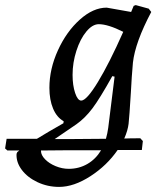

<svg xmlns="http://www.w3.org/2000/svg" viewBox="-137 -493 628 754"><path d="M414 50 424 61 420 96H325Q283 157 218 199Q153 241 95 241Q50 241 10.5 222.5Q-29 204 -51.5 174Q-74 144 -72 111L-69 104L-61 98H-108L-117 90L-111 52H8Q52 25 112 -9L113 -17Q86 -32 71.5 -66.5Q57 -101 57 -148Q57 -222 90.5 -295.5Q124 -369 176.5 -416Q229 -463 282 -463L378 -446L388 -470L396 -473L447 -459L457 -446Q394 -327 385 -247Q383 -228 380.5 -190.5Q378 -153 377 -131Q371 -33 368 -7Q365 19 351 51Q373 50 414 50ZM148 -199Q148 -158 158 -128Q168 -98 182 -98Q203 -98 247.5 -171Q292 -244 347 -368Q287 -398 251 -398Q226 -398 202 -369Q178 -340 163 -293.5Q148 -247 148 -199ZM78 53H155L279 52Q285 31 288 9L313 -192L304 -194Q255 -106 226 -67.5Q197 -29 163 -5ZM260 97H137Q73 97 24 98V100Q24 116 40 132.5Q56 149 81.5 159.5Q107 170 133 170Q173 170 206 151Q239 132 260 97Z"/></svg>

Font: Alegreya Medium
Style: Italic
Weight: 500
Italic angle: -7°
Designer: Juan Pablo del Peral
Foundry: Huerta Tipografica
Version: Version 2.008; ttfautohint (v1.8)